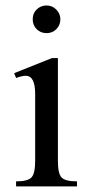

<svg xmlns="http://www.w3.org/2000/svg" viewBox="-20 -668 318 688"><path d="M196.3 -599.1Q196.3 -578.1 182.1 -563.7Q168 -549.3 147 -549.3Q125.5 -549.3 111.3 -563.5Q97.2 -577.6 97.2 -599.1Q97.2 -620.6 111.8 -634.5Q126.5 -648.4 147 -648.4Q167 -648.4 181.6 -633.8Q196.3 -619.1 196.3 -599.1ZM255.9 0H37.6V-18.1Q79.6 -18.1 92.8 -32.2Q106 -46.4 106 -91.3V-331.1Q106 -396.5 72.3 -396.5Q60.1 -396.5 37.6 -388.7L30.8 -405.8L166.5 -460H187.5V-91.3Q187.5 -45.9 200.7 -32Q213.9 -18.1 255.9 -18.1Z"/></svg>

Font: Dai Banna SIL Book
Style: Regular
Weight: 400
Designer: Victor Gaultney
Foundry: SIL International
Version: Version 2.000